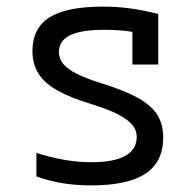

<svg xmlns="http://www.w3.org/2000/svg" viewBox="-20 -550 590 580"><path d="M256 10Q209 10 169 3.5Q129 -3 90 -17V-88Q131 -75 172.5 -67.5Q214 -60 256 -60Q325 -60 359 -79.5Q393 -99 393 -137Q393 -157 379.5 -173Q366 -189 337.5 -204Q309 -219 261 -234Q194 -254 154 -276.5Q114 -299 96 -328Q78 -357 78 -396Q78 -465 129.5 -497.5Q181 -530 291 -530Q329 -530 366.5 -525.5Q404 -521 458 -508V-355H380V-495L416 -447Q378 -455 351 -457.5Q324 -460 296 -460Q225 -460 191.5 -443.5Q158 -427 158 -393Q158 -373 171 -357Q184 -341 213 -326.5Q242 -312 291 -297Q358 -276 398 -253.5Q438 -231 455.5 -202.5Q473 -174 473 -134Q473 -61 419.5 -25.5Q366 10 256 10Z"/></svg>

Font: M PLUS Code Latin SemiExpanded
Style: Regular
Weight: 400
Width: 6
Designer: Coji Morishita
Foundry: UNDERFOREST DESIGN
Version: Version 1.002; ttfautohint (v1.8.3)